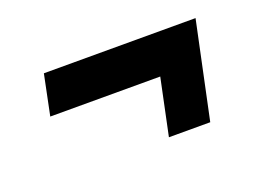

<svg xmlns="http://www.w3.org/2000/svg" viewBox="-54 -430 687 502"><g transform="rotate(-20 289.5 -178.5)"><path d="M345 -44 378 -201H72L95 -313H517L460 -44Z"/></g></svg>

Font: Saira Expanded
Style: Bold Italic
Weight: 700
Width: 7
Italic angle: -12°
Designer: Hector Gatti with collaboration of the Omnibus-Type team
Foundry: Omnibus-Type
Version: Version 1.101